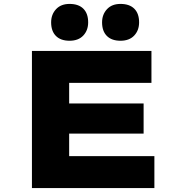

<svg xmlns="http://www.w3.org/2000/svg" viewBox="-20 -960 921 980"><path d="M143 0V-700H753V-537H333V-163H768V0ZM245 -278V-432H713V-278ZM595 -752Q550 -752 525.5 -776.5Q501 -801 501 -846Q501 -886 526 -913Q551 -940 595 -940Q641 -940 665.5 -915.5Q690 -891 690 -846Q690 -805 665 -778.5Q640 -752 595 -752ZM335 -752Q290 -752 265.5 -776.5Q241 -801 241 -846Q241 -886 266 -913Q291 -940 335 -940Q381 -940 405.5 -915.5Q430 -891 430 -846Q430 -805 405 -778.5Q380 -752 335 -752Z"/></svg>

Font: Lexend Peta ExtraBold
Style: Regular
Weight: 800
Version: Version 1.007